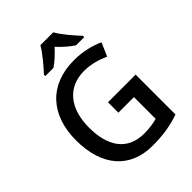

<svg xmlns="http://www.w3.org/2000/svg" viewBox="-264 -1072 1213 1213"><g transform="rotate(-45 342.5 -465.5)"><path d="M436 -941H321C296 -896 240 -831 205 -793V-781H278C311 -803 344 -834 377 -870C411 -834 447 -802 480 -781H553V-793C518 -830 460 -896 436 -941ZM368 -384V-291H507V-97C478 -89 442 -82 392 -82C235 -82 170 -195 170 -356C170 -525 254 -631 402 -631C463 -631 522 -613 568 -591L607 -681C550 -707 480 -724 404 -724C182 -724 55 -581 55 -357C55 -127 171 10 375 10C470 10 544 -3 615 -28V-384Z"/></g></svg>

Font: Noto Sans Thai Medium
Style: Regular
Weight: 500
Designer: Monotype Design Team
Foundry: Monotype Imaging Inc.
Version: Version 1.901